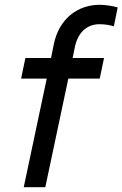

<svg xmlns="http://www.w3.org/2000/svg" viewBox="-20 -781 511 801"><path d="M79 0H169L265 -453H396L414 -539H283L292 -583C305 -649 346 -680 395 -680C422 -680 443 -675 455 -671L471 -750C455 -755 421 -761 396 -761C306 -761 226 -705 204 -594L193 -539H86L68 -453H175Z"/></svg>

Font: Plus Jakarta Text
Style: Italic
Weight: 400
Italic angle: -12°
Designer: Gumpita Rahayu
Foundry: Tokotype Studio
Version: Version 1.000;hotconv 1.0.109;makeotfexe 2.5.65596